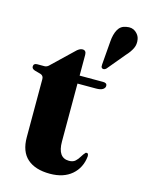

<svg xmlns="http://www.w3.org/2000/svg" viewBox="-114 -806 671 886"><g transform="rotate(15 222.0 -363.0)"><path d="M51.5 -423 22.5 -431Q8 -436 8 -446.5Q8 -462 25.5 -462H60.5Q73 -462 85 -475.5L177.5 -564Q195 -582.5 210 -582.5Q228 -582.5 228 -561V-462H340.5Q359 -462 359 -448Q359 -438 348.8 -431Q338.5 -424 316.5 -424H228V-147.5Q228 -69.5 282 -69.5Q301 -69.5 311.8 -79.2Q322.5 -89 330.2 -102.2Q338 -115.5 347.5 -125.5Q361 -129.5 360.5 -111.5Q355 -56 316 -22.5Q277 11 212 11Q142 11 104 -22.5Q66 -56 66 -124.5V-402Q66 -418 51.5 -423ZM324 -650.5Q326.5 -685.5 339 -708.2Q351.5 -731 378 -735Q404.5 -740.5 422 -726.8Q439.5 -713 443 -694Q447.5 -670 437.8 -649.8Q428 -629.5 409 -609.5L339.5 -526Q330.5 -517 321 -520.5Q316 -523.5 315.2 -528Q314.5 -532.5 315 -538.5Z"/></g></svg>

Font: Fraunces 72pt S000
Style: Bold
Weight: 700
Version: Version 1.000; ttfautohint (v1.8.3)